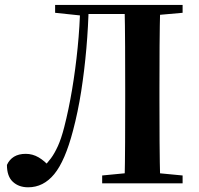

<svg xmlns="http://www.w3.org/2000/svg" viewBox="-20 -761 828 797"><path d="M8.8 -76.4Q18.7 -98.5 38.2 -110.5Q57.7 -122.4 86.8 -122.4Q115.2 -122.4 140.3 -107.8Q165.4 -93.1 188.1 -66.6V-57.2H159.1V-67.6Q176.5 -83.6 191.4 -103.8Q206.3 -123.9 220.3 -154.6Q234.3 -185.2 246.6 -233.3Q265.2 -305.6 279.3 -389.7Q293.4 -473.7 302.3 -563.1Q311.3 -652.4 313.1 -740.5H348.4Q346.5 -650.9 338.5 -559.5Q330.5 -468.1 317 -381.7Q303.4 -295.2 283.1 -218.9Q250.1 -92.7 205.1 -38.1Q160.2 16.5 96.9 16.5Q58.1 16.5 33.5 -6.2Q8.8 -28.9 8.8 -76.4ZM497 0Q499 -85.2 499.3 -171.7Q499.7 -258.2 499.7 -346.1V-393.6Q499.7 -481.3 499.3 -568.1Q499 -654.9 497 -740.5H645.3Q642.9 -655.6 642.4 -568.4Q641.9 -481.3 641.9 -393.6V-346.9Q641.9 -259.9 642.4 -173.3Q642.9 -86.6 645.3 0ZM404.1 0V-32.6L556.1 -47.3H584.3L738 -32.6V0ZM208.8 -707.9V-740.5H331.8V-696.4H317.6ZM571.2 -694.2V-740.5H738V-707.9L584.3 -694.2ZM331.8 -702.9V-740.5H571.2V-702.9Z"/></svg>

Font: Source Han Serif JP VF
Style: Regular
Weight: 250
Designer: Ryoko NISHIZUKA 西塚涼子 (kana & ideographs); Frank Grießhammer (Latin, Greek & Cyrillic); Wenlong ZHANG 张文龙 (bopomofo); San
Foundry: Adobe
Version: Version 2.001;hotconv 1.1.0;makeotfexe 2.6.0